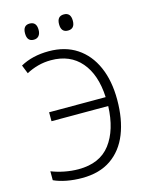

<svg xmlns="http://www.w3.org/2000/svg" viewBox="-133 -986 830 1079"><g transform="rotate(-15 281.5 -446.5)"><path d="M209 11Q162 11 119.5 3Q77 -5 45 -20V-72Q80 -58 121 -50Q162 -42 202 -42Q326 -42 387.5 -123Q449 -204 454 -342H124V-394H453Q447 -526 383.5 -600Q320 -674 209 -674Q169 -674 132.5 -664Q96 -654 65 -637L45 -687Q115 -726 210 -726Q305 -726 372.5 -681.5Q440 -637 476 -555.5Q512 -474 512 -364Q512 -250 478.5 -166Q445 -82 377.5 -35.5Q310 11 209 11ZM346 -810Q306 -810 306 -857Q306 -904 346 -904Q386 -904 386 -857Q386 -810 346 -810ZM147 -810Q108 -810 108 -857Q108 -904 147 -904Q187 -904 187 -857Q187 -835 176.5 -822.5Q166 -810 147 -810Z"/></g></svg>

Font: Noto Sans Mono SemiCondensed Light
Style: Regular
Weight: 300
Width: 4
Designer: Monotype Design Team
Foundry: Monotype Imaging Inc.
Version: Version 2.014; ttfautohint (v1.8.4.7-5d5b)